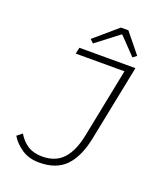

<svg xmlns="http://www.w3.org/2000/svg" viewBox="-154 -944 907 1059"><g transform="rotate(20 300.0 -415.0)"><path d="M201 12Q141 12 98 -17Q55 -46 33 -84L63 -108Q86 -69 120.5 -47Q155 -25 205 -25Q283 -25 327.5 -73Q372 -121 391 -217L472 -622H186L194 -659H523L433 -211Q410 -100 355.5 -44Q301 12 201 12ZM256 -707 236 -726 371 -842H415L509 -726L487 -709L392 -808H388Z"/></g></svg>

Font: Source Code Pro Light
Style: Italic
Weight: 300
Italic angle: -11°
Monospace: yes
Designer: Paul D. Hunt, Teo Tuominen
Foundry: Adobe Systems Incorporated
Version: Version 1.050;PS 1.000;hotconv 16.6.51;makeotf.lib2.5.65220